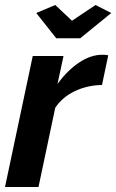

<svg xmlns="http://www.w3.org/2000/svg" viewBox="-24 -748 465 768"><path d="M121 -696 197 -728 264 -665 358 -728 421 -696 297 -595H201ZM107 -524H230L206 -412Q245 -466 292 -497.5Q339 -529 385 -529Q399 -529 409 -527L384 -408Q325 -407 275.5 -383.5Q226 -360 197 -317L130 0H-4Z"/></svg>

Font: Raleway-v4020
Style: Bold Italic
Weight: 700
Italic angle: -12°
Designer: Matt McInerney, Pablo Impallari, Rodrigo Fuenzalida
Foundry: Matt McInerney, Pablo Impallari, Rodrigo Fuenzalida
Version: Version 4.020;PS 004.020;hotconv 1.0.88;makeotf.lib2.5.64775